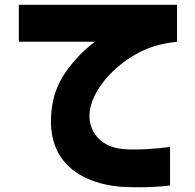

<svg xmlns="http://www.w3.org/2000/svg" viewBox="-20 -718 808 796"><path d="M478 56C515 59 607 61 685 51V-109C633 -101 544 -95 490 -100C389 -108 328 -189 359 -288C382 -361 451 -441 543 -493C590 -520 642 -537 714 -545V-698H58V-545H374C351 -528 324 -506 294 -472C247 -419 206 -358 195 -270C163 -30 339 44 478 56Z"/></svg>

Font: コーポレート・ロゴ ver3 Bold
Style: Regular
Weight: 700
Designer: [KANA_main] LOGOTYPE.JP [Source Han Sans] Ryoko NISHIZUKA 西塚涼子 (kana, bopomofo & ideographs); Paul D. Hunt (Latin, Greek
Version: Version 12.001;FEAKit 1.0